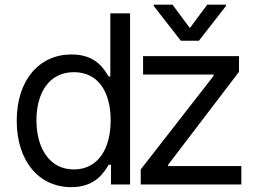

<svg xmlns="http://www.w3.org/2000/svg" viewBox="-20 -784 1098 816"><path d="M282.7 11.4C387.8 11.4 423.3 -54 441.8 -83.8H451.7V0H532.7V-727.3H448.9V-458.8H441.8C423.3 -487.2 390.6 -552.6 284.1 -552.6C146.3 -552.6 51.1 -443.2 51.1 -271.3C51.1 -98 146.3 11.4 282.7 11.4ZM134.9 -272.7C134.9 -387.8 187.5 -477.3 294 -477.3C396.3 -477.3 450.3 -394.9 450.3 -272.7C450.3 -149.1 394.9 -63.9 294 -63.9C188.9 -63.9 134.9 -156.2 134.9 -272.7ZM578.1 0H1005.7V-78.1H694.6V-83.8L995.7 -478.7V-545.5H588.1V-467.3H887.8V-461.6L578.1 -63.9ZM633.5 -758.5 748.6 -610.8H825.3L940.3 -758.5V-764.2H860.8L786.9 -664.8L713.1 -764.2H633.5Z"/></svg>

Font: Magic Ui Pro
Style: Regular
Weight: 400
Designer: Stefan Endress, Andreas Faust
Version: Version 1.000;FEAKit 1.0